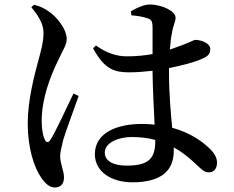

<svg xmlns="http://www.w3.org/2000/svg" viewBox="-20 -786 1040 852"><path d="M119 -754C148 -719 174 -681 173 -639C173 -600 162 -561 149 -513C133 -453 103 -342 103 -239C103 -130 131 -42 164 4C181 29 201 46 223 46C249 46 264 30 264 1C264 -27 247 -60 247 -93C247 -109 252 -130 261 -167C272 -203 310 -307 329 -360L306 -371C281 -320 227 -201 204 -166C195 -151 185 -153 179 -166C171 -183 165 -209 165 -250C165 -351 206 -453 237 -516C261 -568 276 -587 276 -612C276 -662 225 -716 198 -734C176 -750 160 -757 131 -765ZM669 -165V-162C669 -88 646 -51 542 -51C489 -51 445 -68 445 -109C445 -153 506 -178 564 -178C602 -178 637 -174 669 -165ZM563 -718C589 -716 614 -712 634 -705C651 -699 657 -695 657 -661V-546C623 -540 585 -536 543 -536C495 -536 451 -552 406 -584L393 -572C444 -476 491 -465 554 -465C587 -465 622 -468 657 -472V-463C658 -388 663 -299 666 -233C648 -235 629 -236 609 -236C496 -236 401 -195 401 -102C401 -22 477 23 567 23C696 23 751 -29 751 -116V-132C784 -114 815 -90 846 -61C873 -35 887 -21 906 -21C929 -21 943 -37 943 -65C943 -86 931 -107 910 -127C878 -158 825 -197 744 -219C738 -285 730 -368 730 -462V-484C786 -495 833 -508 857 -517C898 -533 913 -541 913 -568C913 -594 876 -608 847 -609C839 -609 818 -595 759 -575L734 -566C736 -596 739 -622 743 -639C749 -679 759 -686 759 -709C759 -735 701 -766 644 -766C619 -766 584 -750 561 -736Z"/></svg>

Font: Noto Serif HK SemiBold
Style: Regular
Weight: 600
Designer: Ryoko NISHIZUKA 西塚涼子 (kana & ideographs); Frank Grießhammer (Latin, Greek & Cyrillic); Wenlong ZHANG 张文龙 (bopomofo); San
Foundry: Adobe
Version: Version 2.001;hotconv 1.1.0;makeotfexe 2.6.0